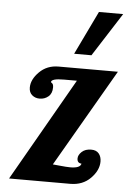

<svg xmlns="http://www.w3.org/2000/svg" viewBox="-54 -790 553 829"><g transform="rotate(5 223.0 -375.0)"><path d="M17 0 272 -446H216Q161 -446 161 -430L166 -426Q172 -422 172 -408Q172 -382 156 -368.5Q140 -355 118 -355Q99 -355 85.5 -366.5Q72 -378 72 -399Q72 -434 105 -467Q138 -500 188 -500H445L200 -77Q203 -77 231.5 -74Q260 -71 276 -71Q319 -71 323 -91Q304 -92 304 -112Q304 -127 319 -141Q334 -155 360 -155Q382 -155 393 -141.5Q404 -128 404 -107Q404 -69 370 -34.5Q336 0 282 0ZM250 -561 341 -750H446L325 -561Z"/></g></svg>

Font: Lobster Two
Style: Bold Italic
Weight: 700
Designer: Pablo Impallari
Foundry: Pablo Impallari. www.impallari.com
Version: Version 1.006